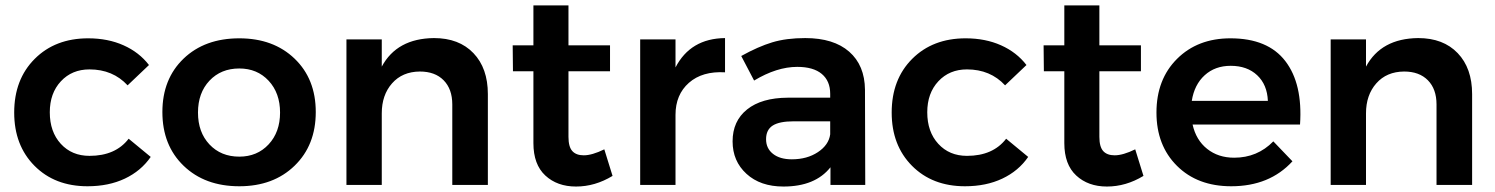

<svg xmlns="http://www.w3.org/2000/svg" viewBox="-20 -680 5498 706"><path d="M449.2 -366.2Q395 -424.8 309.1 -424.8Q244.6 -424.8 203.9 -381.1Q163.1 -337.4 163.1 -267.1Q163.1 -195.3 203.6 -151.1Q244.1 -106.9 309.1 -106.9Q404.8 -106.9 453.1 -169.9L534.2 -103Q498.5 -51.3 439 -23.2Q379.4 4.9 301.8 4.9Q181.6 4.9 106.9 -70.3Q32.2 -145.5 32.2 -266.1Q32.2 -388.2 107.7 -463.6Q183.1 -539.1 304.2 -539.1Q377 -539.1 434.3 -513.4Q491.7 -487.8 527.8 -440.9Z M859.9 -539.1Q985.4 -539.1 1063.2 -464.4Q1141.1 -389.6 1141.1 -268.1Q1141.1 -146 1063.2 -70.6Q985.4 4.9 859.9 4.9Q733.4 4.9 655.3 -70.3Q577.1 -145.5 577.1 -268.1Q577.1 -389.6 655 -464.4Q732.9 -539.1 859.9 -539.1ZM859.9 -428.2Q792.5 -428.2 750.2 -383.3Q708 -338.4 708 -266.1Q708 -193.8 750.2 -148.9Q792.5 -104 859.9 -104Q925.8 -104 967.8 -149.2Q1009.8 -194.3 1009.8 -266.1Q1009.8 -337.9 967.8 -383.1Q925.8 -428.2 859.9 -428.2Z M1575.7 -540Q1668 -540 1720.9 -484.6Q1773.9 -429.2 1773.9 -334V0H1643.1V-295.9Q1643.1 -352.5 1611.3 -384.8Q1579.6 -417 1523.9 -417Q1459.5 -416.5 1421.6 -373.5Q1383.8 -330.6 1383.8 -263.2V0H1253.9V-535.2H1383.8V-435.1Q1439.5 -538.6 1575.7 -540Z M2202.1 -130.9 2232.4 -33.2Q2168 5.9 2098.1 5.9Q2028.8 5.9 1985.1 -34.7Q1941.4 -75.2 1941.4 -153.8V-418H1866.2L1865.2 -513.2H1941.4V-660.2H2070.3V-513.2H2223.1V-418H2070.3V-176.8Q2070.3 -140.1 2084.5 -124.5Q2098.6 -108.9 2126.5 -108.9Q2157.2 -108.9 2202.1 -130.9Z M2463.9 -432.1Q2519 -538.6 2646 -540V-414.1Q2562.5 -418.9 2513.2 -375.5Q2463.9 -332 2463.9 -257.8V0H2334V-535.2H2463.9Z M3161.6 0H3033.7V-64.9Q2977.5 5.9 2860.8 5.9Q2775.9 5.9 2724.9 -40.8Q2673.8 -87.4 2673.8 -160.2Q2673.8 -234.9 2727.1 -277.6Q2780.3 -320.3 2877 -320.8H3032.7V-335Q3032.7 -382.3 3001.7 -408.2Q2970.7 -434.1 2911.6 -434.1Q2836.4 -434.1 2752.9 -383.8L2705.6 -474.1Q2768.1 -508.8 2819.8 -524.4Q2871.6 -540 2940.9 -540Q3045.4 -540 3102.5 -490Q3159.7 -439.9 3160.6 -350.1ZM2891.6 -94.2Q2947.8 -94.2 2987.5 -120.6Q3027.3 -147 3032.7 -186V-233.9H2897.9Q2845.7 -233.9 2821.3 -218.3Q2796.9 -202.6 2796.9 -168Q2796.9 -134.3 2822.3 -114.3Q2847.7 -94.2 2891.6 -94.2Z M3675.8 -366.2Q3621.6 -424.8 3535.6 -424.8Q3471.2 -424.8 3430.4 -381.1Q3389.6 -337.4 3389.6 -267.1Q3389.6 -195.3 3430.2 -151.1Q3470.7 -106.9 3535.6 -106.9Q3631.3 -106.9 3679.7 -169.9L3760.7 -103Q3725.1 -51.3 3665.5 -23.2Q3606 4.9 3528.3 4.9Q3408.2 4.9 3333.5 -70.3Q3258.8 -145.5 3258.8 -266.1Q3258.8 -388.2 3334.2 -463.6Q3409.7 -539.1 3530.8 -539.1Q3603.5 -539.1 3660.9 -513.4Q3718.3 -487.8 3754.4 -440.9Z M4154.3 -130.9 4184.6 -33.2Q4120.1 5.9 4050.3 5.9Q3981 5.9 3937.3 -34.7Q3893.6 -75.2 3893.6 -153.8V-418H3818.4L3817.4 -513.2H3893.6V-660.2H4022.5V-513.2H4175.3V-418H4022.5V-176.8Q4022.5 -140.1 4036.6 -124.5Q4050.8 -108.9 4078.6 -108.9Q4109.4 -108.9 4154.3 -130.9Z M4504.4 -539.1Q4642.1 -539.1 4706.3 -455.3Q4770.5 -371.6 4760.3 -222.2H4365.2Q4377.9 -165 4418.7 -132.6Q4459.5 -100.1 4518.1 -100.1Q4603.5 -100.1 4662.1 -160.2L4732.4 -86.9Q4648.4 4.9 4507.3 4.9Q4383.3 4.9 4307.9 -70.1Q4232.4 -145 4232.4 -266.1Q4232.4 -388.2 4308.1 -463.6Q4383.8 -539.1 4504.4 -539.1ZM4362.3 -309.1H4642.1Q4639.6 -368.7 4602.8 -403.3Q4565.9 -438 4505.4 -438Q4447.8 -438 4409.7 -403.3Q4371.6 -368.7 4362.3 -309.1Z M5194.8 -540Q5287.1 -540 5340.1 -484.6Q5393.1 -429.2 5393.1 -334V0H5262.2V-295.9Q5262.2 -352.5 5230.5 -384.8Q5198.7 -417 5143.1 -417Q5078.6 -416.5 5040.8 -373.5Q5002.9 -330.6 5002.9 -263.2V0H4873V-535.2H5002.9V-435.1Q5058.6 -538.6 5194.8 -540Z"/></svg>

Font: Montserrat-Arabic Medium
Style: Regular
Weight: 500
Designer: Mohamed Gaber
Foundry: Kief Type Foundry
Version: Version 5.008;PS 005.008;hotconv 1.0.88;makeotf.lib2.5.64775